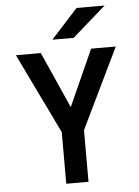

<svg xmlns="http://www.w3.org/2000/svg" viewBox="-61 -968 737 1015"><g transform="rotate(-5 308.0 -460.5)"><path d="M249 0V-274L43 -700H175L332 -348H284L442 -700H573L367 -274V0ZM242 -765 384 -921H533L355 -765Z"/></g></svg>

Font: Overpass Mono Light
Style: Regular
Weight: 300
Monospace: yes
Designer: Delve Withrington, Dave Bailey
Foundry: Delve Fonts LLC
Version: Version 4.000